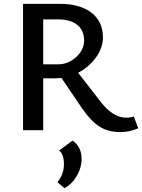

<svg xmlns="http://www.w3.org/2000/svg" viewBox="-20 -678 740 1000"><path d="M677 -71 700 -10Q655 10 607 10Q543 10 498.5 -18.5Q454 -47 410 -110L300 -272Q280 -270 269 -270H205V0H100V-658H291Q396 -658 456 -612Q516 -566 516 -484Q516 -429 480 -379Q444 -329 387 -299L505 -147Q569 -65 637 -65Q660 -65 677 -71ZM205 -343H282Q336 -343 377 -381Q418 -419 418 -467Q418 -519 383 -548Q348 -577 282 -577H205ZM358 54Q405 87 405 150Q405 195 380.5 237.5Q356 280 316 302L279 271Q313 229 313 177Q313 125 288 106Z"/></svg>

Font: EauTest Semibold
Style: Regular
Weight: 600
Designer: Christian Thalmann (Catharsis Fonts)
Version: Version 0.001;PS 000.001;hotconv 1.0.88;makeotf.lib2.5.64775